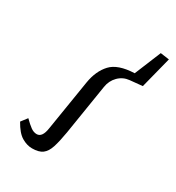

<svg xmlns="http://www.w3.org/2000/svg" viewBox="-153 -704 746 813"><g transform="rotate(30 219.5 -298.0)"><path d="M125 13Q100 13 74.5 -2Q49 -17 25 -60L48 -90Q68 -70 82.5 -59.5Q97 -49 112 -49Q139 -49 146 -97L186 -345Q196 -405 229.5 -441Q263 -477 343 -480L396 -609L439 -603L400 -450L339 -444Q308 -441 286 -419Q264 -397 259 -364L220 -120Q212 -72 202.5 -42.5Q193 -13 175.5 0Q158 13 125 13Z"/></g></svg>

Font: Source Serif Pro
Style: Italic
Weight: 400
Italic angle: -12°
Designer: Frank Grießhammer
Foundry: Adobe Systems Incorporated
Version: Version 3.001;hotconv 1.0.111;makeotfexe 2.5.65597